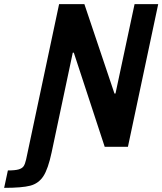

<svg xmlns="http://www.w3.org/2000/svg" viewBox="-119 -708 783 926"><path d="M7 61 166 -688H288L433 -257H438L530 -688H644L498 0H386L237 -454H232L130 27Q113 107 90 142Q67 177 27 187.5Q-13 198 -99 198L-81 114Q-46 114 -29 109Q-12 104 -5 93.5Q2 83 7 61Z"/></svg>

Font: Saira Semi Condensed Medium
Style: Italic
Weight: 500
Width: 4
Italic angle: -12°
Designer: Hector Gatti with collaboration of the Omnibus-Type team
Foundry: Omnibus-Type
Version: Version 1.001; ttfautohint (v1.8)